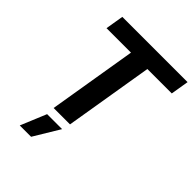

<svg xmlns="http://www.w3.org/2000/svg" viewBox="-265 -866 1236 1236"><g transform="rotate(45 353.5 -247.5)"><path d="M91.9 -604.1 112.4 -727.5H706.5L686 -604.1H463.8L363.7 0H214.5L314.6 -604.1ZM139.8 233.6 212.8 57.6H349.3L243 233.6Z"/></g></svg>

Font: Adwaita Sans
Style: Italic
Weight: 400
Italic angle: -9.39999°
Designer: Rasmus Andersson
Foundry: rsms
Version: Version 4.001;git-9221beed3